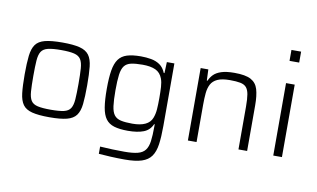

<svg xmlns="http://www.w3.org/2000/svg" viewBox="-90 -934 2198 1331"><g transform="rotate(10 1009.0 -268.5)"><path d="M289 8Q211 8 166.5 -3.5Q122 -15 101.5 -43.5Q81 -72 75 -123Q69 -174 69 -255Q69 -335 75 -386.5Q81 -438 101.5 -466.5Q122 -495 166.5 -506.5Q211 -518 289 -518Q367 -518 411.5 -506.5Q456 -495 477 -466.5Q498 -438 503.5 -386.5Q509 -335 509 -255Q509 -174 503.5 -123Q498 -72 477 -43.5Q456 -15 411.5 -3.5Q367 8 289 8ZM289 -45Q349 -45 381.5 -52.5Q414 -60 428 -82Q442 -104 445 -145.5Q448 -187 448 -255Q448 -322 445 -363.5Q442 -405 428 -427Q414 -449 381.5 -457Q349 -465 289 -465Q230 -465 197 -457Q164 -449 150 -427Q136 -405 133 -363.5Q130 -322 130 -255Q130 -187 133 -145.5Q136 -104 150 -82Q164 -60 197 -52.5Q230 -45 289 -45Z M854 206Q806 206 754.5 203.5Q703 201 671 198V147Q710 150 757.5 151.5Q805 153 842 153Q901 153 936 144Q971 135 988.5 112Q1006 89 1011.5 49Q1017 9 1017 -53V-71H1013Q994 -27 951 -10.5Q908 6 841 6Q782 6 744 -5.5Q706 -17 685 -45.5Q664 -74 655.5 -125Q647 -176 647 -255Q647 -334 655.5 -385Q664 -436 685 -465Q706 -494 744 -506Q782 -518 842 -518Q878 -518 913 -512Q948 -506 975 -487.5Q1002 -469 1017 -432H1022L1025 -510H1078V-69Q1078 8 1070.5 60.5Q1063 113 1040.5 145Q1018 177 973.5 191.5Q929 206 854 206ZM863 -48Q976 -48 1001 -114Q1012 -142 1014.5 -176Q1017 -210 1017 -255Q1017 -299 1015 -333Q1013 -367 1004 -391Q989 -431 954.5 -447Q920 -463 863 -463Q813 -463 782 -456Q751 -449 735 -428Q719 -407 713.5 -365.5Q708 -324 708 -255Q708 -187 713.5 -145.5Q719 -104 735 -83Q751 -62 782 -55Q813 -48 863 -48Z M1263 0V-510H1317L1320 -432H1325Q1335 -456 1354 -475.5Q1373 -495 1408 -506.5Q1443 -518 1500 -518Q1578 -518 1616 -497.5Q1654 -477 1667 -433.5Q1680 -390 1680 -320V0H1619V-301Q1619 -355 1613.5 -387Q1608 -419 1593.5 -435.5Q1579 -452 1551 -457.5Q1523 -463 1478 -463Q1422 -463 1390.5 -448.5Q1359 -434 1345 -407.5Q1331 -381 1327.5 -344.5Q1324 -308 1324 -264V0Z M1861 -666V-743H1929V-666ZM1864 0V-510H1925V0Z"/></g></svg>

Font: Saira Light
Style: Regular
Weight: 300
Designer: Hector Gatti with collaboration of the Omnibus-Type team
Foundry: Omnibus-Type
Version: Version 1.100; ttfautohint (v1.8.3)